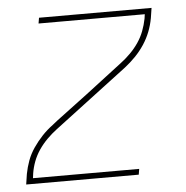

<svg xmlns="http://www.w3.org/2000/svg" viewBox="-43 -562 587 605"><g transform="rotate(-5 250.0 -260.0)"><path d="M16 0 21 -33Q25 -54 32.5 -74.5Q40 -95 53 -114Q66 -133 81.5 -149.5Q97 -166 116 -180L131 -192L231 -267L346 -355Q362 -367 377 -382Q392 -397 403.5 -414Q415 -431 422 -449.5Q429 -468 433 -488L435 -502H99L102 -520H458L453 -488Q449 -466 441 -445.5Q433 -425 420.5 -406Q408 -387 392 -370.5Q376 -354 358 -340L127 -165Q111 -153 96 -138Q81 -123 69.5 -106Q58 -89 51 -70.5Q44 -52 41 -33L39 -18H375L372 0Z"/></g></svg>

Font: Iosevka Curly Thin
Style: Italic
Weight: 100
Italic angle: -9°
Monospace: yes
Designer: Belleve Invis
Foundry: Belleve Invis
Version: Version 22.1.2; ttfautohint (v1.8.4)